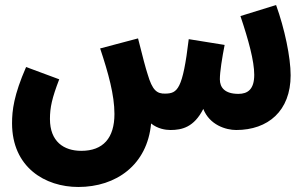

<svg xmlns="http://www.w3.org/2000/svg" viewBox="-20 -513 1228 765"><path d="M292 232C443 232 567 144 582 -21C608 0 639 5 659 5C705 5 753 -6 790 -79C815 -15 880 5 921 5C1048 5 1138 -71 1138 -213C1138 -285 1114 -399 1080 -493L938 -449C970 -354 993 -270 993 -215C993 -157 967 -139 930 -139C876 -139 856 -164 856 -197C856 -227 865 -283 875 -334L732 -357C708 -156 687 -141 639 -140C605 -139 587 -153 568 -218C561 -239 549 -284 530 -360L379 -320C412 -221 436 -134 436 -59C436 37 391 88 304 88C234 88 179 51 179 -39C179 -84 187 -122 216 -197L84 -246C35 -134 28 -73 28 -22C28 154 160 232 292 232Z"/></svg>

Font: Noto Sans Arabic UI XCn XBd
Style: Regular
Weight: 800
Width: 2
Designer: Monotype Design Team, Nadine Chahine and Nizar Qandah
Foundry: Monotype Imaging Inc.
Version: Version 2.010